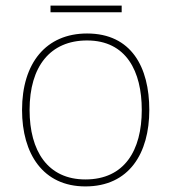

<svg xmlns="http://www.w3.org/2000/svg" viewBox="-20 -724 615 688"><path d="M416 -704H161V-680H416ZM515 -330C515 -483 451 -604 292 -604C145 -604 59 -498 59 -330C59 -173 134 -56 286 -56C443 -56 515 -175 515 -330ZM86 -330C86 -486 160 -579 292 -579C433 -579 488 -468 488 -330C488 -185 426 -81 286 -81C151 -81 86 -183 86 -330Z"/></svg>

Font: Noto Sans Malayalam UI Thin
Style: Regular
Weight: 100
Designer: Jelle Bosma - Monotype Design Team
Foundry: Monotype Imaging Inc.
Version: Version 2.104